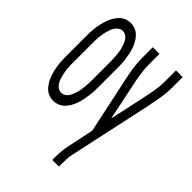

<svg xmlns="http://www.w3.org/2000/svg" viewBox="-218 -624 936 936"><g transform="rotate(45 250.0 -156.5)"><path d="M119 8Q103 8 87.5 2Q72 -4 60.5 -16Q49 -28 41 -42Q33 -56 27.5 -71.5Q22 -87 18.5 -103Q15 -119 13 -135Q11 -151 10.5 -167.5Q10 -184 10 -200V-320Q10 -336 10.5 -352.5Q11 -369 13 -385Q15 -401 18.5 -417Q22 -433 27.5 -448.5Q33 -464 41 -478Q49 -492 60.5 -504Q72 -516 87.5 -522Q103 -528 119 -528Q135 -528 150.5 -522Q166 -516 177.5 -504Q189 -492 197 -478Q205 -464 210.5 -448.5Q216 -433 219 -417Q222 -401 224.5 -385Q227 -369 227.5 -352.5Q228 -336 228 -320V-200Q228 -184 227.5 -167.5Q227 -151 224.5 -135Q222 -119 219 -103Q216 -87 210.5 -71.5Q205 -56 197 -42Q189 -28 177.5 -16Q166 -4 150.5 2Q135 8 119 8ZM119 -47Q130 -47 140 -53Q150 -59 156 -69Q162 -79 166 -89.5Q170 -100 173 -110.5Q176 -121 177.5 -132.5Q179 -144 180 -155Q181 -166 181.5 -177.5Q182 -189 182 -200V-320Q182 -331 181.5 -342.5Q181 -354 180 -365Q179 -376 177.5 -387.5Q176 -399 173 -409.5Q170 -420 166 -430.5Q162 -441 156 -451Q150 -461 140 -467Q130 -473 119 -473Q108 -473 98 -467Q88 -461 81.5 -451Q75 -441 71 -430.5Q67 -420 64.5 -409.5Q62 -399 60 -387.5Q58 -376 57 -365Q56 -354 56 -342.5Q56 -331 56 -320V-200Q56 -189 56 -177.5Q56 -166 57 -155Q58 -144 60 -132.5Q62 -121 64.5 -110.5Q67 -100 71 -89.5Q75 -79 81.5 -69Q88 -59 98 -53Q108 -47 119 -47ZM320 215V208Q320 184 321.5 160.5Q323 137 328 114L357 -24L297 -305Q289 -340 283.5 -375.5Q278 -411 278 -447V-520H324V-447Q324 -414 329 -382.5Q334 -351 341 -320L380 -131L421 -320V-322Q428 -352 433 -383.5Q438 -415 438 -447V-520H484V-447Q484 -411 478 -375.5Q472 -340 465 -305L371 129Q367 148 366.5 168Q366 188 366 208V215Z"/></g></svg>

Font: Iosevka Curly Light
Style: Regular
Weight: 300
Monospace: yes
Designer: Belleve Invis
Foundry: Belleve Invis
Version: Version 22.1.2; ttfautohint (v1.8.4)